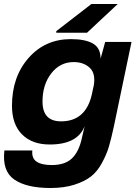

<svg xmlns="http://www.w3.org/2000/svg" viewBox="-28 -738 679 962"><path d="M542 -102Q529 -42 517.5 -3Q506 36 482.5 79Q459 122 427.5 146.5Q396 171 344.5 187.5Q293 204 225 204Q105 204 43.5 161.5Q-18 119 -6 16H134Q130 55 155.5 72Q181 89 231 89Q297 89 332 56Q367 23 382 -45L396 -106Q361 -14 221 -14Q133 -14 82.5 -64.5Q32 -115 32 -208Q32 -353 115 -447.5Q198 -542 327 -542Q399 -542 437.5 -520Q476 -498 476 -444L499 -528H631ZM185 -229Q185 -130 278 -130Q401 -130 432 -264L440 -302L441 -305Q453 -368 422.5 -397.5Q392 -427 341 -427Q273 -427 229 -370.5Q185 -314 185 -229ZM254 -574V-582L430 -718H562L408 -574Z"/></svg>

Font: Nacelle Bold
Style: Italic
Weight: 700
Italic angle: -12°
Designer: Sora Sagano
Foundry: Sora Sagano
Version: Version 1.000;FEAKit 1.0